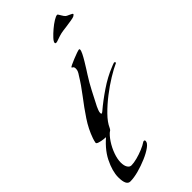

<svg xmlns="http://www.w3.org/2000/svg" viewBox="-267 -584 851 851"><g transform="rotate(-45 158.5 -159.0)"><path d="M62 2Q58 2 45.5 0.5Q33 -1 21.5 -4.5Q10 -8 10 -13Q10 -16 12.5 -24.5Q15 -33 16 -36Q31 -79 58 -119.5Q85 -160 115.5 -199.5Q146 -239 169 -277Q174 -284 177.5 -291.5Q181 -299 181 -307Q181 -318 176 -320.5Q171 -323 171 -325Q171 -327 181.5 -332Q192 -337 206.5 -343Q221 -349 234 -353.5Q247 -358 251 -358Q254 -358 254 -354Q254 -347 247 -333Q240 -319 230 -302.5Q220 -286 211.5 -272.5Q203 -259 199 -253Q179 -222 162 -189Q145 -156 128 -123Q125 -116 121.5 -107.5Q118 -99 118 -92Q118 -86 121 -86Q123 -86 126 -88Q129 -90 130 -91Q165 -121 210 -151.5Q255 -182 298 -199Q300 -200 309 -203.5Q318 -207 319 -207Q325 -207 325 -200Q300 -189 266.5 -168.5Q233 -148 199.5 -122Q166 -96 139 -68.5Q112 -41 101 -16Q96 -4 84.5 -1Q73 2 62 2ZM201 -450Q195 -450 195 -455Q195 -462 207 -475Q219 -488 235.5 -502Q252 -516 267.5 -525.5Q283 -535 290 -535Q294 -535 296 -530Q301 -523 304 -517Q307 -511 314 -504Q318 -501 331 -495.5Q344 -490 344 -487Q344 -484 341 -482.5Q338 -481 336 -479Q333 -477 316.5 -474Q300 -471 283 -469Q266 -467 260 -466Q246 -464 233.5 -460Q221 -456 207 -451Q205 -450 201 -450ZM-2 217Q-27 217 -27 166Q-27 128 -3 80Q21 32 76 -11Q87 -11 90 -9.5Q93 -8 93 -6Q77 6 61.5 29.5Q46 53 36.5 79.5Q27 106 27 128Q27 147 34 158.5Q41 170 52 170Q67 170 88 164.5Q109 159 129.5 150.5Q150 142 163 133Q164 132 168 132Q173 132 173 138Q173 150 154.5 163.5Q136 177 108 189Q80 201 50.5 209Q21 217 -2 217Z"/></g></svg>

Font: My Soul
Style: Regular
Weight: 400
Designer: Robert E. Leuschke
Foundry: Robert E. Leuschke
Version: Version 1.010; ttfautohint (v1.8.4.7-5d5b)